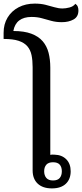

<svg xmlns="http://www.w3.org/2000/svg" viewBox="-43 -1039 455 1065"><path d="M245 6Q194 6 166 -20.5Q138 -47 138 -94V-666Q138 -704 132 -733Q126 -762 109 -782Q92 -802 60.5 -812.5Q29 -823 -23 -823V-857Q-23 -905 -1 -941.5Q21 -978 60 -998.5Q99 -1019 150 -1019Q183 -1019 209 -1012.5Q235 -1006 258.5 -999Q282 -992 304 -992Q321 -992 342.5 -997.5Q364 -1003 375 -1018Q385 -1011 388.5 -1001.5Q392 -992 392 -981Q392 -946 365 -931Q338 -916 300 -916Q268 -916 241 -923.5Q214 -931 188.5 -938Q163 -945 132 -945Q89 -945 63.5 -925.5Q38 -906 31 -867Q91 -867 131 -852Q171 -837 194 -810Q217 -783 226.5 -746Q236 -709 236 -664V-180Q239 -181 246 -181.5Q253 -182 260 -181Q300 -180 324.5 -155.5Q349 -131 349 -89Q349 -45 322 -19.5Q295 6 245 6ZM251 -38Q277 -38 288.5 -52Q300 -66 300 -89Q300 -112 288.5 -125.5Q277 -139 251 -139Q226 -139 214 -125.5Q202 -112 202 -89Q202 -66 214 -52Q226 -38 251 -38Z"/></svg>

Font: Noto Serif Thai Medium
Style: Regular
Weight: 500
Version: Version 2.001